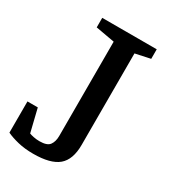

<svg xmlns="http://www.w3.org/2000/svg" viewBox="-165 -735 746 836"><g transform="rotate(30 207.5 -316.5)"><path d="M135 15Q92 15 57.5 6.5Q23 -2 0 -13V-170H52L80 -55Q87 -52 101.5 -49Q116 -46 132 -46Q170 -46 182.5 -63.5Q195 -81 195 -109V-583L100 -600V-648H374V-600L299 -584V-124Q299 -50 260.5 -17.5Q222 15 135 15Z"/></g></svg>

Font: Faustina Medium
Style: Regular
Weight: 500
Designer: Alfonso Garcia
Foundry: http://www.omnibus-type.com
Version: Version 1.200